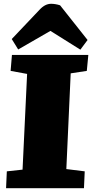

<svg xmlns="http://www.w3.org/2000/svg" viewBox="-20 -993 486 1013"><path d="M123 -603 36 -619 43 -703H446L438 -619L353 -606L330 -101L427 -89L423 0H12L16 -89L99 -98ZM442 -782 404 -731 246 -830 76 -732 42 -787 189 -942Q204 -958 219 -965.5Q234 -973 250 -973Q260 -973 272.5 -971Q285 -969 297 -965Z"/></svg>

Font: Literata 18pt Black
Style: Italic
Weight: 900
Italic angle: -2°
Designer: Latin by Veronika Burian and Jose Scaglione. Greek by Irene Vlachou. Cyrillic by Vera Evstafieva
Foundry: TypeTogether
Version: Version 3.103;gftools[0.9.29]